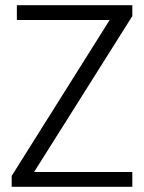

<svg xmlns="http://www.w3.org/2000/svg" viewBox="-20 -720 555 740"><path d="M25 -42 431 -688 459 -643H45V-700H490V-658L83 -12L53 -57H490V0H25Z"/></svg>

Font: Pathway Extreme 28pt Light
Style: Regular
Weight: 300
Designer: Eduardo Rodriguez Tunni
Foundry: Eduardo Rodriguez Tunni
Version: Version 1.001;gftools[0.9.26]